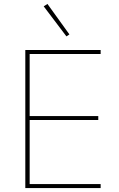

<svg xmlns="http://www.w3.org/2000/svg" viewBox="-20 -951 601 971"><path d="M316 -767 331 -777 220 -931 201 -919ZM489 0V-20H130V-344H477V-364H130V-678H489V-698H108V0Z"/></svg>

Font: IBM Plex Arabic Thin
Style: Regular
Weight: 100
Designer: Mike Abbink, Paul van der Laan, Pieter van Rosmalen, Wael Morcos, Khajak Apelian
Foundry: Bold Monday
Version: Version 1.0